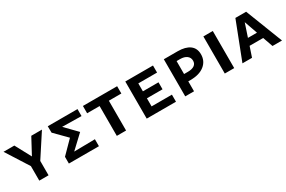

<svg xmlns="http://www.w3.org/2000/svg" viewBox="76 -1296 3157 2119"><g transform="rotate(-30 1654.5 -236.5)"><path d="M314 -183V0H196V-185L13 -473H151L259 -272L367 -473H503Z M956 -384 711 -388 855 -240 690 -85 956 -89V0H573V-86L726 -241L578 -391L577 -473H956Z M1461 -380H1302V0H1184V-380H1025V-473H1461Z M1938 -90V0H1565V-473H1918V-383H1679V-282H1878V-193H1679V-90Z M2439 -316Q2439 -230 2374.5 -178.5Q2310 -127 2197 -127H2168V0H2056V-473H2232Q2331 -473 2385 -433Q2439 -393 2439 -316ZM2328 -298Q2328 -338 2297 -361.5Q2266 -385 2212 -385H2168V-220H2217Q2270 -220 2299 -240Q2328 -260 2328 -298Z M2560 -473H2680V0H2560Z M3123 -128H2950L2907 0H2785L2968 -473H3105L3289 0H3168ZM3093 -213 3034 -381 2978 -213Z"/></g></svg>

Font: Ysabeau SC
Style: Bold
Weight: 700
Designer: Christian Thalmann (Catharsis Fonts)
Version: Version 0.003